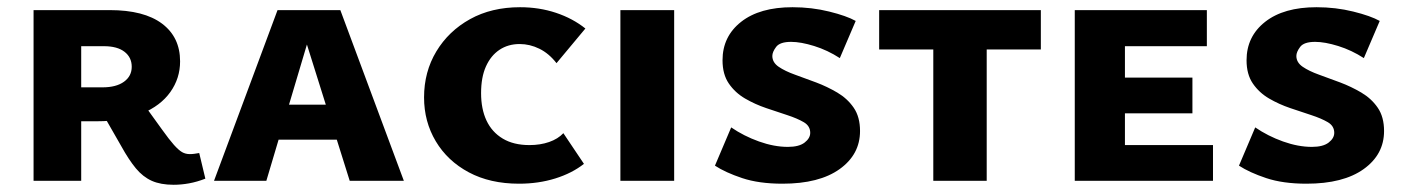

<svg xmlns="http://www.w3.org/2000/svg" viewBox="-20 -501 3887 532"><path d="M73 0V-473H284Q379 -473 429 -435.5Q479 -398 479 -331Q479 -284 452 -246Q425 -208 373.5 -186.5Q322 -165 249 -165H145V-259H264Q302 -259 323.5 -274.5Q345 -290 345 -316Q345 -342 325 -357.5Q305 -373 268 -373H205V0ZM461 11Q425 11 400.5 0Q376 -11 356.5 -34.5Q337 -58 316 -96L265 -185L372 -221L429 -142Q449 -114 462 -99.5Q475 -85 484.5 -79.5Q494 -74 506 -74Q513 -74 519.5 -75Q526 -76 532 -77L549 -6Q526 3 504 7Q482 11 461 11Z M573 0 749 -473H923L1099 0H949L814 -430H846L718 0ZM677 -114 711 -211H941L986 -114Z M1418 8Q1338 8 1279 -23.5Q1220 -55 1187.5 -109.5Q1155 -164 1155 -231Q1155 -302 1189 -358.5Q1223 -415 1282.5 -448Q1342 -481 1421 -481Q1474 -481 1520.5 -465.5Q1567 -450 1602 -422L1522 -326Q1501 -353 1474.5 -366Q1448 -379 1420 -379Q1388 -379 1364 -363Q1340 -347 1326.5 -317Q1313 -287 1313 -243Q1313 -199 1328 -167Q1343 -135 1373 -117Q1403 -99 1447 -99Q1477 -99 1501.5 -107.5Q1526 -116 1541 -132L1598 -47Q1565 -21 1518.5 -6.5Q1472 8 1418 8Z M1699 0V-473H1848V0Z M2225 -133Q2225 -152 2207 -162.5Q2189 -173 2161.5 -182Q2134 -191 2103 -201.5Q2072 -212 2044.5 -228Q2017 -244 1999.5 -269.5Q1982 -295 1982 -334Q1982 -400 2033.5 -440.5Q2085 -481 2176 -481Q2229 -481 2277.5 -469Q2326 -457 2351 -443L2307 -340Q2273 -362 2236 -373.5Q2199 -385 2172 -385Q2141 -385 2130.5 -371Q2120 -357 2120 -346Q2120 -328 2137.5 -316Q2155 -304 2183 -294Q2211 -284 2241.5 -272.5Q2272 -261 2300 -244.5Q2328 -228 2345.5 -202.5Q2363 -177 2363 -138Q2363 -73 2306.5 -32.5Q2250 8 2148 8Q2083 8 2036.5 -7.5Q1990 -23 1961 -42L2006 -148Q2041 -124 2083 -109Q2125 -94 2163 -94Q2194 -94 2209.5 -106Q2225 -118 2225 -133Z M2566 0V-473H2714V0ZM2416 -364V-473H2864V-364Z M2958 0V-473H3097V0ZM3008 0V-99H3341V0ZM3008 -187V-286H3284V-187ZM3008 -373V-473H3324V-373Z M3677 -133Q3677 -152 3659 -162.5Q3641 -173 3613.5 -182Q3586 -191 3555 -201.5Q3524 -212 3496.5 -228Q3469 -244 3451.5 -269.5Q3434 -295 3434 -334Q3434 -400 3485.5 -440.5Q3537 -481 3628 -481Q3681 -481 3729.5 -469Q3778 -457 3803 -443L3759 -340Q3725 -362 3688 -373.5Q3651 -385 3624 -385Q3593 -385 3582.5 -371Q3572 -357 3572 -346Q3572 -328 3589.5 -316Q3607 -304 3635 -294Q3663 -284 3693.5 -272.5Q3724 -261 3752 -244.5Q3780 -228 3797.5 -202.5Q3815 -177 3815 -138Q3815 -73 3758.5 -32.5Q3702 8 3600 8Q3535 8 3488.5 -7.5Q3442 -23 3413 -42L3458 -148Q3493 -124 3535 -109Q3577 -94 3615 -94Q3646 -94 3661.5 -106Q3677 -118 3677 -133Z"/></svg>

Font: Ysabeau SC ExtraBold
Style: Regular
Weight: 800
Designer: Christian Thalmann (Catharsis Fonts)
Version: Version 2.001;gftools[0.9.30]; featfreeze: smcp